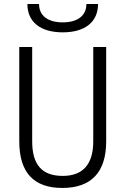

<svg xmlns="http://www.w3.org/2000/svg" viewBox="-20 -928 626 958"><path d="M291 9.8C434.1 9.8 509.8 -67.4 509.8 -222.7V-693.4H445.3V-222.7C445.3 -108.4 393.6 -50.3 293 -50.3C187.5 -50.3 140.6 -108.4 140.6 -222.7V-693.4H76.2V-222.7C76.2 -67.4 147.9 9.8 291 9.8ZM293 -766.6C404.3 -766.6 469.2 -818.4 469.2 -908.2H411.1C411.1 -850.1 367.7 -816.4 293 -816.4C218.3 -816.4 174.8 -850.1 174.8 -908.2H116.7C116.7 -818.4 181.6 -766.6 293 -766.6Z"/></svg>

Font: Cascadia Mono NF Light
Style: Regular
Weight: 300
Monospace: yes
Designer: Aaron Bell
Foundry: Saja Typeworks
Version: Version 2404.023